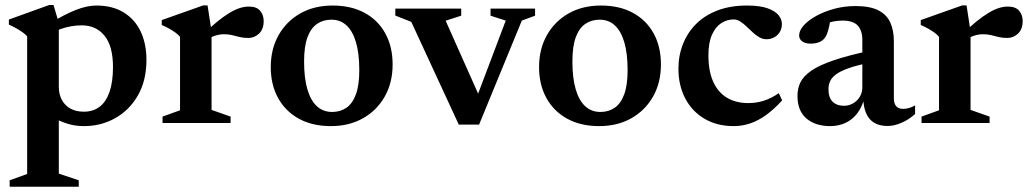

<svg xmlns="http://www.w3.org/2000/svg" viewBox="-20 -478 4003 746"><path d="M419 -217.5Q419 -298.5 386.2 -339Q353.5 -379.5 297.5 -379.5Q276.5 -379.5 255.5 -375.8Q234.5 -372 215.2 -365Q196 -358 179 -346.5L172 -385.5Q201 -404 226.5 -417.2Q252 -430.5 274.2 -439.2Q296.5 -448 316.2 -452.2Q336 -456.5 354 -456.5Q417.5 -456.5 461 -429.5Q504.5 -402.5 526.8 -355Q549 -307.5 549 -245.5Q549 -165 515.8 -107.2Q482.5 -49.5 427.5 -18.8Q372.5 12 306.5 12Q277 12 251.2 5.2Q225.5 -1.5 201.2 -14Q177 -26.5 152 -45H208.5V196.5L286 222.5V247.5H17.5V222.5L85.5 198V-337Q78.5 -345 68.2 -352.2Q58 -359.5 44.5 -367.2Q31 -375 14.5 -382.5V-402L171 -458.5H188L208.5 -389V-141Q208.5 -112 220.2 -90Q232 -68 253.8 -56Q275.5 -44 306 -44Q341.5 -44 366.8 -63Q392 -82 405.5 -120.8Q419 -159.5 419 -217.5Z M947 -452.5Q977 -452.5 990.8 -436.2Q1004.5 -420 1004.5 -396Q1004.5 -364.5 986.5 -347.5Q968.5 -330.5 945 -330.5Q926 -330.5 911 -334.2Q896 -338 881.8 -341.5Q867.5 -345 850 -345Q838 -345 826 -342.2Q814 -339.5 802.5 -334.2Q791 -329 780.5 -320.5L768.5 -344Q799 -373.5 824.2 -394Q849.5 -414.5 871 -427.5Q892.5 -440.5 911 -446.5Q929.5 -452.5 947 -452.5ZM802 -356V-51L876 -25V0H611.5V-25L679.5 -49.5V-335Q672 -344 661.5 -351.5Q651 -359 637.8 -366.5Q624.5 -374 608.5 -381V-400L769.5 -457H786.5Z M1270.5 -43Q1302 -43 1325.8 -59.2Q1349.5 -75.5 1362.8 -111.2Q1376 -147 1376 -205Q1376 -270 1363.2 -313.5Q1350.5 -357 1326.5 -379.2Q1302.5 -401.5 1267.5 -401.5Q1235.5 -401.5 1211.8 -385.2Q1188 -369 1174.8 -333.5Q1161.5 -298 1161.5 -239.5Q1161.5 -175 1174.2 -131.2Q1187 -87.5 1211.2 -65.2Q1235.5 -43 1270.5 -43ZM1265.5 12Q1193.5 12 1141.2 -16.8Q1089 -45.5 1060.5 -97.2Q1032 -149 1032 -217Q1032 -287.5 1062.5 -341.5Q1093 -395.5 1147 -426Q1201 -456.5 1272.5 -456.5Q1344.5 -456.5 1396.8 -428Q1449 -399.5 1477.2 -348Q1505.5 -296.5 1505.5 -227.5Q1505.5 -157 1475 -103Q1444.5 -49 1390.5 -18.5Q1336.5 12 1265.5 12Z M2007.5 -398 1841.5 6H1762.5L1578 -393L1516 -417.5V-444.5H1772V-417L1711.5 -397.5L1852.5 -81L1825 -80.5L1945 -398L1886 -417V-444.5H2059V-417Z M2313 -43Q2344.5 -43 2368.2 -59.2Q2392 -75.5 2405.2 -111.2Q2418.5 -147 2418.5 -205Q2418.5 -270 2405.8 -313.5Q2393 -357 2369 -379.2Q2345 -401.5 2310 -401.5Q2278 -401.5 2254.2 -385.2Q2230.5 -369 2217.2 -333.5Q2204 -298 2204 -239.5Q2204 -175 2216.8 -131.2Q2229.5 -87.5 2253.8 -65.2Q2278 -43 2313 -43ZM2308 12Q2236 12 2183.8 -16.8Q2131.5 -45.5 2103 -97.2Q2074.5 -149 2074.5 -217Q2074.5 -287.5 2105 -341.5Q2135.5 -395.5 2189.5 -426Q2243.5 -456.5 2315 -456.5Q2387 -456.5 2439.2 -428Q2491.5 -399.5 2519.8 -348Q2548 -296.5 2548 -227.5Q2548 -157 2517.5 -103Q2487 -49 2433 -18.5Q2379 12 2308 12Z M2882 -456.5Q2932 -456.5 2961.8 -446Q2991.5 -435.5 3004.8 -419.2Q3018 -403 3018 -385Q3018 -367.5 3010 -354Q3002 -340.5 2988.2 -333Q2974.5 -325.5 2958 -325.5Q2943.5 -325.5 2930.2 -333.2Q2917 -341 2904.5 -352.5Q2892 -364 2880 -375.5Q2868 -387 2855.8 -394.8Q2843.5 -402.5 2831 -402.5Q2804.5 -402.5 2782.2 -388Q2760 -373.5 2746.2 -342.8Q2732.5 -312 2732.5 -263Q2732.5 -202 2751 -160.8Q2769.5 -119.5 2804.2 -98.5Q2839 -77.5 2887.5 -77.5Q2919.5 -77.5 2948.2 -86.8Q2977 -96 3006 -116L3019 -88Q2987.5 -53.5 2956.8 -31.2Q2926 -9 2894.8 1.5Q2863.5 12 2831 12Q2766 12 2717.5 -16.5Q2669 -45 2642.5 -95.5Q2616 -146 2616 -211Q2616 -262.5 2633.8 -307.2Q2651.5 -352 2685.2 -385.5Q2719 -419 2768.8 -437.8Q2818.5 -456.5 2882 -456.5Z M3358.5 -280.5 3360 -234.5Q3309.5 -224.5 3277.8 -213.2Q3246 -202 3229 -189.5Q3212 -177 3205.5 -162.8Q3199 -148.5 3199 -131.5Q3199 -98.5 3215.2 -82.8Q3231.5 -67 3259 -67Q3279 -67 3295.2 -76.8Q3311.5 -86.5 3321 -102.5Q3330.5 -118.5 3330.5 -137.5V-324Q3330.5 -359 3312.8 -378.5Q3295 -398 3254 -398Q3237 -398 3219.2 -394.8Q3201.5 -391.5 3186.5 -385L3208.5 -417Q3205.5 -394 3202 -377.2Q3198.5 -360.5 3194.2 -349Q3190 -337.5 3184.5 -330.5Q3176.5 -319.5 3162.2 -314Q3148 -308.5 3130.5 -308.5Q3108.5 -308.5 3096.8 -317.2Q3085 -326 3085 -340Q3085 -359.5 3103 -379.5Q3121 -399.5 3152 -416.5Q3183 -433.5 3222.2 -444Q3261.5 -454.5 3304 -454.5Q3360 -454.5 3392.8 -437.8Q3425.5 -421 3439.2 -390.5Q3453 -360 3453 -318V-96.5Q3453 -82.5 3457.2 -73.2Q3461.5 -64 3469.5 -59.5Q3477.5 -55 3489.5 -55Q3499.5 -55 3511.5 -58.2Q3523.5 -61.5 3535.5 -68.5V-35Q3511 -13 3482.5 -0.8Q3454 11.5 3429 11.5Q3397 11.5 3376.2 -1.2Q3355.5 -14 3345.2 -38.2Q3335 -62.5 3334 -95.5L3338.5 -98.5Q3330 -62.5 3311 -37.8Q3292 -13 3265 -0.5Q3238 12 3205.5 12Q3148.5 12 3113.5 -17.5Q3078.5 -47 3078.5 -105.5Q3078.5 -134.5 3090.2 -158.5Q3102 -182.5 3132.5 -203.5Q3163 -224.5 3217.8 -243.2Q3272.5 -262 3358.5 -280.5Z M3896 -452.5Q3926 -452.5 3939.8 -436.2Q3953.5 -420 3953.5 -396Q3953.5 -364.5 3935.5 -347.5Q3917.5 -330.5 3894 -330.5Q3875 -330.5 3860 -334.2Q3845 -338 3830.8 -341.5Q3816.5 -345 3799 -345Q3787 -345 3775 -342.2Q3763 -339.5 3751.5 -334.2Q3740 -329 3729.5 -320.5L3717.5 -344Q3748 -373.5 3773.2 -394Q3798.5 -414.5 3820 -427.5Q3841.5 -440.5 3860 -446.5Q3878.5 -452.5 3896 -452.5ZM3751 -356V-51L3825 -25V0H3560.5V-25L3628.5 -49.5V-335Q3621 -344 3610.5 -351.5Q3600 -359 3586.8 -366.5Q3573.5 -374 3557.5 -381V-400L3718.5 -457H3735.5Z"/></svg>

Font: Newsreader 16pt SemiBold
Style: Regular
Weight: 600
Designer: Hugues Gentile
Foundry: Production Type
Version: Version 1.003